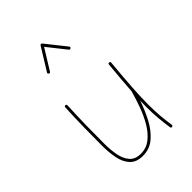

<svg xmlns="http://www.w3.org/2000/svg" viewBox="-240 -947 1069 1069"><g transform="rotate(-45 294.5 -412.5)"><path d="M485.8 -483.4Q476.1 -378.9 471.2 -304.7Q466.3 -230.5 466.3 -172.4Q466.3 -124 469.7 -83.3Q473.1 -42.5 479.5 -1Q481 6.3 473.1 8.3Q463.9 10.3 462.9 2Q456.5 -40 452.9 -81.8Q449.2 -123.5 449.2 -172.4Q449.2 -195.3 450.2 -220.2Q431.6 -164.6 404.1 -112.1Q376.5 -59.6 337.2 -25.6Q297.9 8.3 244.1 8.3Q193.4 8.3 167 -20.3Q140.6 -48.8 131.6 -94.5Q122.6 -140.1 122.6 -190.9Q122.6 -265.1 123.8 -336.4Q125 -407.7 128.9 -488.8Q128.9 -496.6 137.2 -496.6Q145.5 -496.6 145.5 -487.8Q141.6 -406.7 140.4 -335.9Q139.2 -265.1 139.2 -190.9Q139.2 -146 146.7 -104Q154.3 -62 176.8 -35.2Q199.2 -8.3 244.1 -8.3Q288.1 -8.3 321.5 -34.9Q355 -61.5 379.9 -104Q404.8 -146.5 422.6 -195.6Q440.4 -244.6 452.6 -289.6L453.1 -291Q456.1 -332 460 -380.1Q463.9 -428.2 469.2 -485.4Q470.2 -493.7 478.5 -492.7Q486.3 -491.7 485.8 -483.4ZM197.3 -686.5Q189.9 -690.9 194.3 -698.2L275.4 -829.6Q277.8 -834.5 282.7 -834Q287.6 -833.5 289.6 -830.6L383.3 -712.9Q388.7 -706.5 381.8 -700.7Q375.5 -695.3 369.6 -702.1L283.7 -810.5L209 -689.5Q204.6 -682.1 197.3 -686.5Z"/></g></svg>

Font: Mikhak-FD Thin
Style: Regular
Weight: 100
Designer: Amin Abedi
Version: Version 3.2